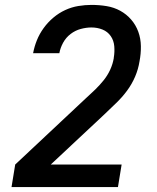

<svg xmlns="http://www.w3.org/2000/svg" viewBox="-20 -763 640 783"><path d="M27 0 42 -92 331 -363Q350 -380 368.5 -398Q387 -416 403 -436Q419 -456 429.5 -479Q440 -502 444 -526Q444 -526 444 -526.5Q444 -527 444 -528Q448 -551 446 -574.5Q444 -598 431.5 -616Q419 -634 398 -642.5Q377 -651 353 -651Q332 -651 309.5 -645Q287 -639 268 -624.5Q249 -610 237.5 -589Q226 -568 222 -546H115Q120 -573 130.5 -599Q141 -625 158 -648.5Q175 -672 197.5 -691Q220 -710 246 -722Q272 -734 299.5 -738.5Q327 -743 353 -743Q385 -743 415 -738Q445 -733 470.5 -719Q496 -705 515 -683Q534 -661 544 -633.5Q554 -606 554.5 -575Q555 -544 549 -513Q544 -481 531 -450.5Q518 -420 498 -393Q478 -366 453.5 -342.5Q429 -319 404 -295L187 -92H476L461 0Z"/></svg>

Font: Iosevka SS04 SmBd Ex Obl
Style: Regular
Weight: 600
Width: 7
Italic angle: -9°
Monospace: yes
Designer: Belleve Invis
Foundry: Belleve Invis
Version: Version 19.0.0; ttfautohint (v1.8.4)